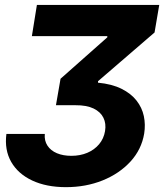

<svg xmlns="http://www.w3.org/2000/svg" viewBox="-20 -566 664 777"><path d="M5.9 -24H161.3Q158.8 3.2 172 23.3Q185.2 43.5 210.4 54.1Q235.5 64.6 268.8 64.6Q304.2 64.6 333.1 52.5Q361.9 40.3 381 17.7Q400 -5 405.1 -35.4Q410.2 -65.8 398.5 -89.5Q386.9 -113.2 358.7 -126.9Q330.5 -140.5 285.2 -140.2H206.4L225 -247.3L414.3 -415V-419.7H109L129.3 -545.9H624.4L605.5 -434.6L376.6 -237.3V-231.4Q433.1 -226 471.7 -206.7Q510.3 -187.5 532.5 -159Q554.8 -130.6 562.1 -96.1Q569.3 -61.7 563.5 -25.4Q552.8 38.8 508.1 87.7Q463.3 136.6 395.5 164Q327.6 191.4 247.1 191.4Q167.7 191.4 110.3 164.5Q52.9 137.5 25.2 89Q-2.4 40.4 5.9 -24Z"/></svg>

Font: Inter Tight
Style: Italic
Weight: 400
Italic angle: -9.39999°
Designer: Rasmus Andersson
Foundry: rsms
Version: Version 3.002